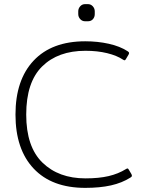

<svg xmlns="http://www.w3.org/2000/svg" viewBox="-20 -895 715 930"><path d="M359 -827V-840Q359 -854 368.5 -864.5Q378 -875 392 -875H406Q420 -875 429.5 -864.5Q439 -854 439 -840V-827Q439 -812 430 -802Q421 -792 406 -792H392Q378 -792 368.5 -802.5Q359 -813 359 -827ZM55 -340Q55 -508 143 -601.5Q231 -695 393 -695Q453 -695 507 -683Q561 -671 598 -647Q604 -643 605 -640Q606 -637 603 -631L590 -609Q587 -603 583 -603Q581 -603 576 -606Q546 -626 499 -637.5Q452 -649 394 -649Q261 -649 184 -573Q107 -497 107 -340Q107 -184 185.5 -107.5Q264 -31 394 -31Q459 -31 506 -42Q553 -53 590 -76Q595 -79 597 -79Q601 -79 604 -73L617 -51Q619 -45 619 -44Q619 -39 612 -35Q571 -9 517.5 3Q464 15 393 15Q231 15 143 -78.5Q55 -172 55 -340Z"/></svg>

Font: Mitr ExtraLight
Style: Regular
Weight: 275
Designer: Thanarat Vachiruckul
Foundry: Cadson Demak Co.,Ltd.
Version: Version 1.001